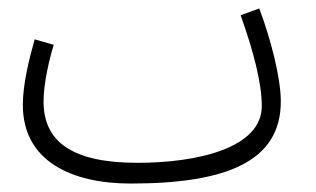

<svg xmlns="http://www.w3.org/2000/svg" viewBox="-20 -413 747 454"><path d="M289 21C517 21 644 -32 644 -173C644 -229 620 -322 593 -393L549 -377C580 -290 599 -216 599 -162C599 -63 447 -28 305 -28C149 -28 83 -79 83 -173C83 -217 97 -274 107 -307L62 -320C49 -274 34 -214 34 -165C34 -32 149 21 289 21Z"/></svg>

Font: Noto Sans Arabic ExtCond Light
Style: Regular
Weight: 300
Width: 2
Designer: Monotype Design Team, Nadine Chahine, Nizar Qandah and Khaled Hosny
Foundry: Monotype Imaging Inc.
Version: Version 2.012